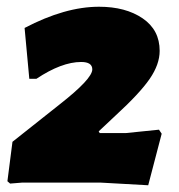

<svg xmlns="http://www.w3.org/2000/svg" viewBox="-20 -542 530 570"><path d="M274 -522Q353 -522 403.5 -487.5Q454 -453 454 -391Q454 -351 424.5 -308Q395 -265 323 -199L273 -152L276 -147H354L452 -157L460 -145L420 8L277 0H47L10 3L2 -4L17 -121L157 -232Q254 -308 254 -336Q254 -358 221 -358Q163 -358 88 -308H67L53 -459Q173 -522 274 -522Z"/></svg>

Font: Alegreya Sans SC Black
Style: Italic
Weight: 900
Italic angle: -7°
Designer: Juan Pablo del Peral
Foundry: Huerta Tipografica
Version: Version 2.007